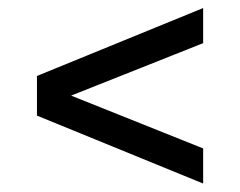

<svg xmlns="http://www.w3.org/2000/svg" viewBox="-20 -612 582 465"><path d="M472 -167.5 69.5 -332V-428L472 -592.5V-507.5L133.5 -373V-388L472 -252.5Z"/></svg>

Font: Encode Sans Condensed Thin Medium
Style: Regular
Weight: 500
Version: Version 3.002